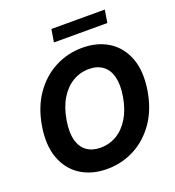

<svg xmlns="http://www.w3.org/2000/svg" viewBox="-160 -1035 1069 1171"><g transform="rotate(-20 374.5 -449.5)"><path d="M335.9 9.8Q237.3 9.8 165.8 -35.6Q94.2 -81.1 62.3 -166.7Q30.3 -252.4 50.3 -373Q69.8 -489.7 127 -571Q184.1 -652.3 266.4 -694.8Q348.6 -737.3 443.4 -737.3Q542 -737.3 613.3 -691.9Q684.6 -646.5 716.6 -560.8Q748.5 -475.1 728.5 -353.5Q709 -237.3 651.9 -156Q594.7 -74.7 512.7 -32.5Q430.7 9.8 335.9 9.8ZM342.3 -126Q400.4 -126 448.2 -154.8Q496.1 -183.6 529.3 -238.8Q562.5 -293.9 575.7 -373Q587.9 -448.2 574.7 -498.8Q561.5 -549.3 526.1 -575.4Q490.7 -601.6 437 -601.6Q379.4 -601.6 331.1 -572.5Q282.7 -543.5 249.5 -488.3Q216.3 -433.1 203.1 -353.5Q190.9 -279.3 204.1 -228.5Q217.3 -177.7 252.9 -151.9Q288.6 -126 342.3 -126ZM653.3 -909.2 639.6 -826.7H293L306.6 -909.2Z"/></g></svg>

Font: Inter Tight
Style: Bold Italic
Weight: 700
Italic angle: -9.39999°
Designer: Rasmus Andersson
Foundry: rsms
Version: Version 3.004